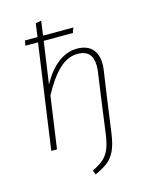

<svg xmlns="http://www.w3.org/2000/svg" viewBox="-136 -824 859 1106"><g transform="rotate(-15 293.5 -271.5)"><path d="M497 -407Q497 -389 494 -369L474 -232L443 -8Q434 57 416 94Q398 131 371 152.5Q344 174 294 197L284 171Q325 151 348.5 131.5Q372 112 387 79Q402 46 410 -11L440 -232L459 -367Q462 -388 462 -406Q462 -454 439.5 -477.5Q417 -501 372 -501Q312 -501 260 -451Q208 -401 160 -310L116 0H82L170 -624H95L100 -654H175L186 -734L220 -740L208 -654H389L378 -624H204L168 -372Q208 -448 262 -489.5Q316 -531 376 -531Q435 -531 466 -499Q497 -467 497 -407Z"/></g></svg>

Font: FiraGO UltraLight
Style: Italic
Weight: 200
Italic angle: -8°
Designer: bBox Type GmbH
Foundry: bBox Type GmbH
Version: Version 1.001